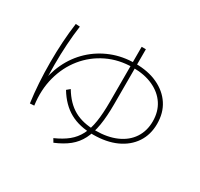

<svg xmlns="http://www.w3.org/2000/svg" viewBox="-176 -1010 1352 1301"><g transform="rotate(30 500.0 -359.0)"><path d="M115 -79Q95 -224 95 -390Q95 -556 115 -701L148 -699Q128 -556 128 -390Q128 -343 129.5 -298Q131 -253 134 -209L115 -220Q125 -318 164 -400.5Q203 -483 267.5 -543.5Q332 -604 416 -637.5Q500 -671 599 -671Q700 -671 774.5 -636Q849 -601 890 -538.5Q931 -476 931 -390Q931 -305 889 -242Q847 -179 771 -144.5Q695 -110 591 -110Q484 -110 409 -151.5Q334 -193 281 -281L306 -302Q356 -218 424 -180Q492 -142 591 -142Q685 -142 754 -172.5Q823 -203 860 -259Q897 -315 897 -390Q897 -466 860.5 -521.5Q824 -577 757 -608Q690 -639 599 -639Q490 -639 400 -595.5Q310 -552 248 -475.5Q186 -399 159 -298Q132 -197 148 -81ZM370 45Q431 18 471 -14.5Q511 -47 535 -93Q559 -139 569 -204Q579 -269 579 -360V-790H612V-360Q612 -264 600.5 -194.5Q589 -125 563.5 -75Q538 -25 494.5 10Q451 45 386 72Z"/></g></svg>

Font: M PLUS 2 ExtraLight
Style: Regular
Weight: 250
Designer: Coji Morishita
Foundry: UNDERFOREST DESIGN
Version: Version 1.001